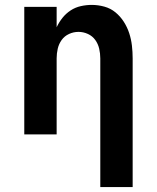

<svg xmlns="http://www.w3.org/2000/svg" viewBox="-20 -548 640 783"><path d="M389 215V-310Q389 -330 384.5 -349.5Q380 -369 368.5 -385Q357 -401 338.5 -409.5Q320 -418 300 -418Q280 -418 261.5 -409.5Q243 -401 231.5 -385Q220 -369 215.5 -349.5Q211 -330 211 -310V0H79V-520H211V-437Q221 -458 235 -475.5Q249 -493 268 -505.5Q287 -518 309.5 -523Q332 -528 354 -528Q380 -528 405.5 -521Q431 -514 451 -497.5Q471 -481 485 -459Q499 -437 507 -412.5Q515 -388 518 -362Q521 -336 521 -310V215Z"/></svg>

Font: Iosevka Aile Extrabold
Style: Regular
Weight: 800
Designer: Belleve Invis
Foundry: Belleve Invis
Version: Version 27.3.5; ttfautohint (v1.8.4)